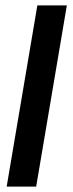

<svg xmlns="http://www.w3.org/2000/svg" viewBox="-20 -694 273 714"><path d="M4.8 0 118.9 -674H228.6L114.5 0Z"/></svg>

Font: Anybody UltraCondensed Thin
Style: Regular
Weight: 100
Width: 1
Designer: Tyler Finck
Foundry: Etcetera Type Company
Version: Version 1.110